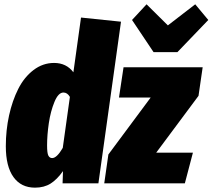

<svg xmlns="http://www.w3.org/2000/svg" viewBox="-20 -844 979 884"><path d="M878.9 -824.2 939 -752 796.9 -604H687L587.9 -752L654.8 -824.2L752.9 -727.1ZM353 -763.2 537.1 -744.1 433.1 0H268.1L270 -56.2Q242.7 -17.6 212.9 1.2Q183.1 20 141.1 20Q77.1 20 42 -28.8Q6.8 -77.6 6.8 -170.9Q6.8 -244.1 21.7 -312.3Q36.6 -380.4 64 -434.6Q91.3 -488.8 134.3 -521.5Q177.2 -554.2 229 -554.2Q285.6 -554.2 317.9 -511.2ZM913.1 -534.2 894 -402.8 699.2 -141.1H868.2L831.1 0H460L479 -132.8L673.8 -395H527.8L548.8 -534.2ZM272 -418Q248.5 -418 230.7 -374.8Q212.9 -331.5 204.8 -277.1Q196.8 -222.7 196.8 -173.8Q196.8 -139.2 202.6 -127.7Q208.5 -116.2 220.2 -116.2Q241.7 -116.2 269 -163.1L301.8 -397.9Q290 -418 272 -418Z"/></svg>

Font: Fira Sans Compressed Heavy
Style: Italic
Weight: 900
Width: 3
Italic angle: -8°
Designer: Carrois Corporate & Edenspiekermann AG
Foundry: Carrois Corporate GbR & Edenspiekermann AG
Version: Version 4.203;PS 004.203;hotconv 1.0.88;makeotf.lib2.5.64775